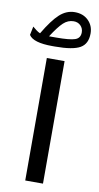

<svg xmlns="http://www.w3.org/2000/svg" viewBox="-112 -841 453 879"><g transform="rotate(10 114.0 -401.0)"><path d="M-22 -661.6 -13.7 -701.7Q-7.3 -696.3 2.9 -688.2Q13.2 -680.2 22 -676.8Q61 -742.7 92.5 -771.2Q124 -799.8 162.6 -799.8Q201.7 -799.8 225.8 -775.9Q250 -752 250 -715.8Q250 -667.5 216.3 -648.2Q182.6 -628.9 99.6 -628.9H87.9Q-1.5 -628.9 -22 -661.6ZM98.6 -670.4Q161.1 -670.4 185.3 -678.7Q209.5 -687 209.5 -713.9Q209.5 -732.4 197 -745.1Q184.6 -757.8 164.6 -757.8Q138.2 -757.8 116.9 -738Q95.7 -718.3 64.9 -670.4ZM72.3 -570.8H154.8V-1.4H72.3Z"/></g></svg>

Font: Vazir UI
Style: Regular-UI
Weight: 400
Designer: Saber Rastikerdar
Foundry: Saber Rastikerdar
Version: Version 30.1.0